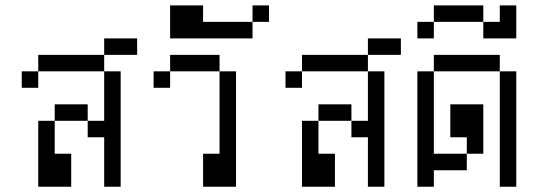

<svg xmlns="http://www.w3.org/2000/svg" viewBox="-20 -708 2040 728"><path d="M500 -500V-562.5H375V-500H125V-437.5H62.5V-375H125V-437.5H375V-250H312.5V-187.5H375V0H437.5V-437.5H375V-500ZM125 -250Q125 -250 125 0H250Q250 0 250 -125H187.5Q187.5 -125 187.5 -250ZM187.5 -250H312.5V-312.5H187.5Z M750 -125Q750 -125 750 0H875V-437.5H812.5V-125ZM625 -437.5H562.5V-375H625ZM625 -437.5H812.5V-500H625Z M1000 -625V-687.5H937.5V-625H750V-687.5H625Q625 -687.5 625 -562.5H937.5V-625Z M1500 -500V-562.5H1375V-500H1125V-437.5H1062.5V-375H1125V-437.5H1375V-250H1312.5V-187.5H1375V0H1437.5V-437.5H1375V-500ZM1125 -250Q1125 -250 1125 0H1250Q1250 0 1250 -125H1187.5Q1187.5 -125 1187.5 -250ZM1187.5 -250H1312.5V-312.5H1187.5Z M1625 -62.5H1750V-125H1625V-437.5H1562.5V0H1625ZM1875 -437.5V0H1937.5V-437.5ZM1750 -125H1812.5V-312.5H1687.5Q1687.5 -312.5 1687.5 -187.5H1750ZM1625 -437.5H1875V-500H1625Z M1625 -625H1562.5V-562.5H1625ZM1625 -625H1812.5V-562.5H1937.5Q1937.5 -562.5 1937.5 -687.5H1875V-625H1812.5V-687.5H1625Z"/></svg>

Font: BFUnifontExMono
Style: Regular
Weight: 500
Version: Version 15.0.06